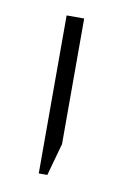

<svg xmlns="http://www.w3.org/2000/svg" viewBox="-52 -620 265 420"><g transform="rotate(10 80.0 -410.5)"><path d="M63 -235H82L102 -307V-586H63Z"/></g></svg>

Font: Noto Sans Hebrew ExtraCondensed ExtraLight
Style: Regular
Weight: 200
Width: 2
Designer: Monotype Design Team
Foundry: Monotype Imaging Inc.
Version: Version 2.004